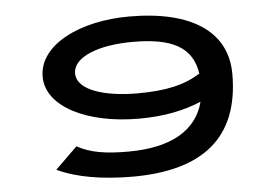

<svg xmlns="http://www.w3.org/2000/svg" viewBox="-48 -691 1095 765"><g transform="rotate(-5 500.0 -308.5)"><path d="M456 10C730 9 884 -105 884 -363C884 -529 749 -627 494 -627C296 -627 130 -545 130 -418C130 -297 292 -218 498 -218C602 -218 682 -236 748 -264C720 -154 619 -91 444 -91C356 -91 294 -100 240 -130L152 -44C230 -7 334 10 456 10ZM260 -419C259 -486 364 -525 500 -525C657 -525 737 -483 753 -376C689 -336 616 -319 500 -319C376 -319 261 -350 260 -419Z"/></g></svg>

Font: Inconsolata UltraExpanded
Style: Bold
Weight: 700
Width: 9
Monospace: yes
Designer: Raph Levien, Cyreal, Brenton Simpson
Foundry: Raph Levien, Cyreal, Google
Version: Version 3.100